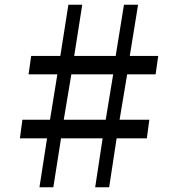

<svg xmlns="http://www.w3.org/2000/svg" viewBox="-20 -790 751 810"><path d="M178.5 -206.5H64L74.5 -285H191L222 -476.5H100.5L111.5 -554H234.5L268.5 -770H327L293 -554H468L503 -770H562.5L527.5 -554H647.5L636.5 -476.5H516.5L484.5 -285H610L599.5 -206.5H472L440.5 0H381.5L413 -206.5H237.5L205 0H146.5ZM426 -285 457.5 -476.5H281L249 -285Z"/></svg>

Font: Merriweather 20pt Medium
Style: Regular
Weight: 500
Version: Version 2.100